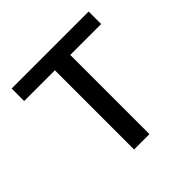

<svg xmlns="http://www.w3.org/2000/svg" viewBox="-145 -673 804 804"><g transform="rotate(-45 257.0 -271.5)"><path d="M211 0H302V-469H485V-543H29V-469H211Z"/></g></svg>

Font: Source Han Sans KR
Style: Regular
Weight: 400
Designer: Ryoko NISHIZUKA 西塚涼子 (kana, bopomofo & ideographs); Paul D. Hunt (Latin, Greek & Cyrillic); Sandoll Communications 산돌커뮤니
Foundry: Adobe
Version: Version 2.004;hotconv 1.0.118;makeotfexe 2.5.65603